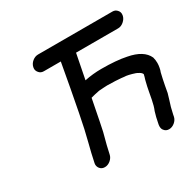

<svg xmlns="http://www.w3.org/2000/svg" viewBox="-157 -860 1071 1058"><g transform="rotate(-30 378.5 -331.0)"><path d="M220 30Q200 30 189 16Q180 5 180 -10Q180 -14 181 -18Q193 -76 208 -133Q226 -201 245 -300Q271 -433 300 -596H192Q172 -596 161 -611Q152 -622 152 -635Q152 -639 153 -644Q157 -664 174 -678Q191 -692 211 -692H684Q703 -692 714 -678Q723 -668 723 -654Q723 -649 722 -644Q718 -625 701 -610.5Q684 -596 665 -596H397L366 -438Q418 -449 473 -449Q568 -449 630 -436Q726 -418 752 -360Q757 -342 757 -323Q757 -309 754 -294Q752 -281 747 -269Q738 -232 731 -195L723 -151Q720 -138 712 -114Q699 -77 690 -33L688 -22Q684 -2 667 12Q650 26 631 26Q611 26 600 11Q592 2 592 -14Q592 -23 595 -35Q601 -68 611 -100Q622 -126 629 -163L638 -211Q643 -239 650 -266L653 -278Q658 -292 661 -307L659 -311Q654 -320 637 -328Q635 -330 629 -332Q628 -332 627 -333Q582 -348 560 -348L543 -350Q514 -353 455 -354L434 -353Q413 -351 404 -351L398 -350Q372 -345 347 -338Q313 -163 308 -143Q285 -59 277 -18Q273 2 256 16Q239 30 220 30Z"/></g></svg>

Font: Bad Comic
Style: Italic
Weight: 400
Italic angle: -11°
Designer: GGBotNet
Foundry: GGBotNet
Version: 0.95